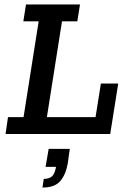

<svg xmlns="http://www.w3.org/2000/svg" viewBox="-20 -603 573 864"><path d="M5 0 16 -76H86L154 -507H85L97 -583H340L328 -507H259L191 -76H410L434 -227H512L476 0ZM171 241 177 202Q202 202 214.5 190Q227 178 232 148H185L199 67H294L285 132Q276 183 251 212Q226 241 171 241Z"/></svg>

Font: Rokkitt Medium
Style: Italic
Weight: 500
Italic angle: -9°
Designer: Vernon Adams
Foundry: Vernon Adams
Version: Version 3.103